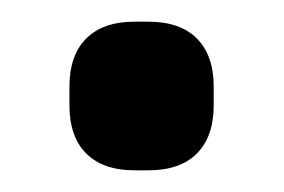

<svg xmlns="http://www.w3.org/2000/svg" viewBox="-20 -395 262 177"><path d="M104 -238Q75 -238 59.5 -253.5Q44 -269 44 -298V-315Q44 -344 59.5 -359.5Q75 -375 104 -375H117Q146 -375 161.5 -359.5Q177 -344 177 -315V-298Q177 -269 161.5 -253.5Q146 -238 117 -238Z"/></svg>

Font: Quicksand Light
Style: Bold
Weight: 700
Version: Version 3.004